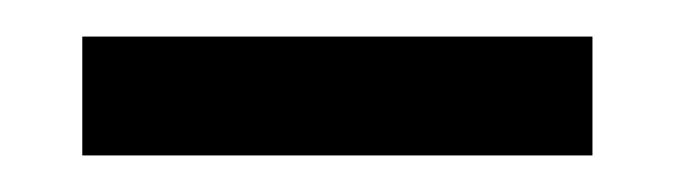

<svg xmlns="http://www.w3.org/2000/svg" viewBox="-20 -750 369 105"><path d="M25 -665V-730H304V-665Z"/></svg>

Font: Domine
Style: Regular
Weight: 400
Designer: Pablo Impallari, Rodrigo Fuenzalida, Brenda Gallo
Foundry: Pablo Impallari, Rodrigo Fuenzalida, Brenda Gallo
Version: Version 2.000